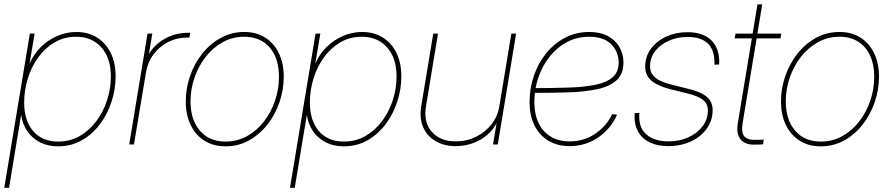

<svg xmlns="http://www.w3.org/2000/svg" viewBox="-25 -681 4197 905"><path d="M-4.9 204.1 115.7 -522.5H138.2L114.7 -382.8H115.7Q133.3 -425.3 166.7 -458.5Q200.2 -491.7 243.9 -511Q287.6 -530.3 334.5 -530.3Q390.6 -530.3 432.4 -504.2Q474.1 -478 497.1 -431.2Q520 -384.3 520 -321.3Q520 -260.3 500.7 -201.4Q481.4 -142.6 445.6 -95Q409.7 -47.4 359.9 -19.3Q310.1 8.8 248.5 8.8Q200.2 8.8 163.3 -10.3Q126.5 -29.3 103.8 -62.5Q81.1 -95.7 75.2 -137.2H74.2L17.6 204.1ZM249 -13.7Q305.2 -13.7 350.8 -39.8Q396.5 -65.9 429.4 -110.4Q462.4 -154.8 480 -209.5Q497.6 -264.2 497.6 -320.8Q497.6 -407.2 452.9 -457.5Q408.2 -507.8 334 -507.8Q276.9 -507.8 231.7 -481Q186.5 -454.1 154.5 -409.7Q122.6 -365.2 105.7 -309.8Q88.9 -254.4 88.9 -197.8Q88.9 -112.8 131.3 -63.2Q173.8 -13.7 249 -13.7Z M584 0 670.4 -522.5H692.9L677.2 -428.2H678.2Q705.1 -473.1 754.4 -499.8Q803.7 -526.4 859.9 -526.4Q864.3 -526.4 865.7 -526.4Q867.2 -526.4 871.6 -526.4L867.7 -503.9Q864.7 -503.9 862.5 -503.9Q860.4 -503.9 856 -503.9Q808.1 -503.9 767.1 -482.7Q726.1 -461.4 698.5 -424.6Q670.9 -387.7 663.1 -339.8L606.4 0Z M1038.1 8.8Q980.5 8.8 938.2 -18.1Q896 -44.9 873.3 -92.5Q850.6 -140.1 850.6 -202.6Q850.6 -264.2 870.6 -322.3Q890.6 -380.4 927.7 -427.5Q964.8 -474.6 1015.4 -502.4Q1065.9 -530.3 1126.5 -530.3Q1183.6 -530.3 1225.3 -503.7Q1267.1 -477.1 1289.8 -429.4Q1312.5 -381.8 1312.5 -319.3Q1312.5 -258.3 1292.5 -199.7Q1272.5 -141.1 1235.6 -94Q1198.7 -46.9 1148.4 -19Q1098.1 8.8 1038.1 8.8ZM1038.1 -13.7Q1093.8 -13.7 1139.9 -39.6Q1186 -65.4 1219.7 -109.1Q1253.4 -152.8 1271.7 -207.3Q1290 -261.7 1290 -319.3Q1290 -376.5 1270.8 -418.7Q1251.5 -460.9 1214.6 -484.4Q1177.7 -507.8 1126 -507.8Q1071.3 -507.8 1024.9 -482.2Q978.5 -456.5 944.6 -413.1Q910.6 -369.6 891.8 -315.2Q873 -260.7 873 -202.6Q873 -117.2 917 -65.4Q960.9 -13.7 1038.1 -13.7Z M1341.8 204.1 1462.4 -522.5H1484.9L1461.4 -382.8H1462.4Q1480 -425.3 1513.4 -458.5Q1546.9 -491.7 1590.6 -511Q1634.3 -530.3 1681.2 -530.3Q1737.3 -530.3 1779.1 -504.2Q1820.8 -478 1843.8 -431.2Q1866.7 -384.3 1866.7 -321.3Q1866.7 -260.3 1847.4 -201.4Q1828.1 -142.6 1792.2 -95Q1756.3 -47.4 1706.5 -19.3Q1656.7 8.8 1595.2 8.8Q1546.9 8.8 1510 -10.3Q1473.1 -29.3 1450.4 -62.5Q1427.7 -95.7 1421.9 -137.2H1420.9L1364.3 204.1ZM1595.7 -13.7Q1651.9 -13.7 1697.5 -39.8Q1743.2 -65.9 1776.1 -110.4Q1809.1 -154.8 1826.7 -209.5Q1844.2 -264.2 1844.2 -320.8Q1844.2 -407.2 1799.6 -457.5Q1754.9 -507.8 1680.7 -507.8Q1623.5 -507.8 1578.4 -481Q1533.2 -454.1 1501.2 -409.7Q1469.2 -365.2 1452.4 -309.8Q1435.5 -254.4 1435.5 -197.8Q1435.5 -112.8 1478 -63.2Q1520.5 -13.7 1595.7 -13.7Z M2123.5 7.8Q2067.9 7.8 2027.8 -15.9Q1987.8 -39.6 1969.5 -81.8Q1951.2 -124 1960.4 -179.7L2017.1 -522.5H2039.6L1982.9 -179.7Q1970.7 -105.5 2010 -60.1Q2049.3 -14.6 2123.5 -14.6Q2174.3 -14.6 2218 -35.9Q2261.7 -57.1 2291.3 -94.5Q2320.8 -131.8 2328.6 -179.7L2385.3 -522.5H2407.7L2321.3 0H2298.8L2318.4 -117.2H2324.2Q2295.9 -54.7 2241 -23.4Q2186 7.8 2123.5 7.8Z M2659.7 7.8Q2602.5 7.8 2560.1 -17.6Q2517.6 -43 2494.4 -89.6Q2471.2 -136.2 2471.2 -200.2Q2471.2 -264.6 2491.5 -324Q2511.7 -383.3 2549.3 -429.7Q2586.9 -476.1 2638.4 -503.2Q2689.9 -530.3 2752 -530.3Q2805.2 -530.3 2841.3 -510.5Q2877.4 -490.7 2895.5 -458Q2913.6 -425.3 2913.6 -385.7Q2913.6 -332.5 2881.8 -303.2Q2850.1 -273.9 2792.7 -261.2Q2735.4 -248.5 2657.5 -245.8Q2579.6 -243.2 2487.3 -243.2V-265.6Q2579.1 -265.6 2653.3 -268.1Q2727.5 -270.5 2780.8 -281.2Q2834 -292 2862.5 -316.7Q2891.1 -341.3 2891.1 -385.3Q2891.1 -436.5 2856.2 -472.2Q2821.3 -507.8 2752 -507.8Q2694.8 -507.8 2647.5 -482.7Q2600.1 -457.5 2565.7 -414.1Q2531.2 -370.6 2512.5 -315.4Q2493.7 -260.3 2493.7 -200.2Q2493.7 -143.1 2513.4 -101.6Q2533.2 -60.1 2570.6 -37.4Q2607.9 -14.6 2659.7 -14.6Q2727.1 -14.6 2780.3 -50.3Q2833.5 -85.9 2860.8 -143.1L2883.3 -140.1Q2855.5 -75.7 2795.7 -33.9Q2735.8 7.8 2659.7 7.8Z M3126.5 7.8Q3075.2 7.8 3039.6 -8.8Q3003.9 -25.4 2985.4 -55.7Q2966.8 -85.9 2965.8 -127.4Q2965.8 -132.8 2966.3 -137.5Q2966.8 -142.1 2966.8 -147.9L2988.8 -148.4Q2982.9 -83 3020.3 -48.8Q3057.6 -14.6 3127 -14.6Q3176.8 -14.6 3218.8 -33.4Q3260.7 -52.2 3286.1 -85Q3311.5 -117.7 3311.5 -160.2Q3311.5 -193.8 3287.1 -211.4Q3262.7 -229 3216.8 -240.2L3131.8 -261.2Q3076.2 -275.4 3046.1 -300.3Q3016.1 -325.2 3016.1 -366.7Q3016.1 -415 3043.5 -451.7Q3070.8 -488.3 3116 -508.8Q3161.1 -529.3 3214.8 -529.3Q3285.6 -529.3 3324.2 -494.6Q3362.8 -460 3365.2 -395Q3365.2 -390.6 3365.2 -386.5Q3365.2 -382.3 3364.3 -377L3342.3 -376Q3345.2 -440.9 3313.7 -473.9Q3282.2 -506.8 3215.3 -506.8Q3168.9 -506.8 3128.7 -489.5Q3088.4 -472.2 3063.7 -440.9Q3039.1 -409.7 3039.1 -368.2Q3039.1 -335 3064.2 -314.7Q3089.4 -294.4 3137.7 -282.7L3223.6 -261.2Q3276.9 -248.5 3305.4 -225.6Q3334 -202.6 3334 -161.6Q3334 -124 3317.6 -93Q3301.3 -62 3272.5 -39.3Q3243.7 -16.6 3206.1 -4.4Q3168.5 7.8 3126.5 7.8Z M3657.7 -522.5 3653.8 -500H3438L3441.9 -522.5ZM3545.4 -660.6H3567.9L3475.1 -99.1Q3468.3 -56.2 3483.9 -37.8Q3499.5 -19.5 3541 -22Q3549.8 -22 3558.1 -22.2Q3566.4 -22.5 3574.7 -22.9L3571.8 -0.5Q3563.5 0 3555.2 0.2Q3546.9 0.5 3538.1 0.5Q3488.8 3.4 3466.6 -23.2Q3444.3 -49.8 3452.6 -99.1Z M3843.8 8.8Q3786.1 8.8 3743.9 -18.1Q3701.7 -44.9 3679 -92.5Q3656.2 -140.1 3656.2 -202.6Q3656.2 -264.2 3676.3 -322.3Q3696.3 -380.4 3733.4 -427.5Q3770.5 -474.6 3821 -502.4Q3871.6 -530.3 3932.1 -530.3Q3989.3 -530.3 4031 -503.7Q4072.8 -477.1 4095.5 -429.4Q4118.2 -381.8 4118.2 -319.3Q4118.2 -258.3 4098.1 -199.7Q4078.1 -141.1 4041.3 -94Q4004.4 -46.9 3954.1 -19Q3903.8 8.8 3843.8 8.8ZM3843.8 -13.7Q3899.4 -13.7 3945.6 -39.6Q3991.7 -65.4 4025.4 -109.1Q4059.1 -152.8 4077.4 -207.3Q4095.7 -261.7 4095.7 -319.3Q4095.7 -376.5 4076.4 -418.7Q4057.1 -460.9 4020.3 -484.4Q3983.4 -507.8 3931.6 -507.8Q3877 -507.8 3830.6 -482.2Q3784.2 -456.5 3750.2 -413.1Q3716.3 -369.6 3697.5 -315.2Q3678.7 -260.7 3678.7 -202.6Q3678.7 -117.2 3722.7 -65.4Q3766.6 -13.7 3843.8 -13.7Z"/></svg>

Font: Inter 28pt Thin
Style: Italic
Weight: 250
Italic angle: -9.3988°
Designer: Rasmus Andersson
Foundry: rsms
Version: Version 4.001;git-66647c0bb